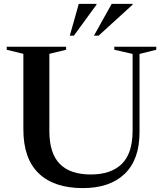

<svg xmlns="http://www.w3.org/2000/svg" viewBox="-20 -955 838 986"><path d="M661 -284V-678L567 -699.5V-715H782.5V-699.5L696.5 -678V-275.5Q696.5 -135.5 620.2 -62.2Q544 11 405.5 11Q257.5 11 178.8 -64.8Q100 -140.5 100 -290.5V-678.5L14.5 -699.5V-715H319.5V-699.5L233.5 -678.5V-282Q233.5 -168 286.8 -113.5Q340 -59 446.5 -59Q550 -59 605.5 -113.2Q661 -167.5 661 -284ZM462.5 -772 553.5 -935H661V-931L486.5 -772ZM338.5 -772 384.5 -935H475.5V-931L359.5 -772Z"/></svg>

Font: Newsreader 72pt Medium
Style: Regular
Weight: 500
Designer: Hugues Gentile
Foundry: Production Type
Version: Version 1.003; ttfautohint (v1.8.3)